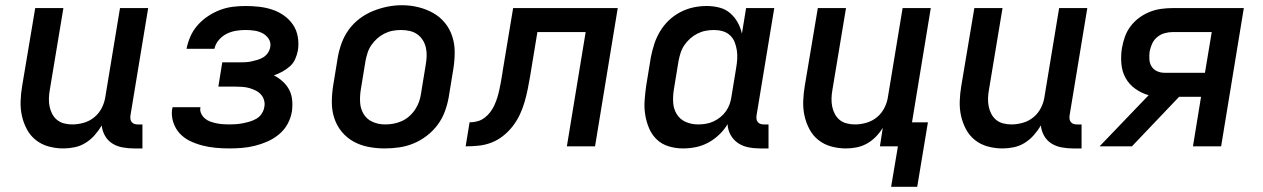

<svg xmlns="http://www.w3.org/2000/svg" viewBox="-20 -561 4840 736"><path d="M223 8Q194 8 166.5 0.5Q139 -7 117.5 -24Q96 -41 83 -65.5Q70 -90 64 -117Q58 -144 59 -173.5Q60 -203 65 -232L115 -530H223L171 -217Q168 -201 167.5 -184.5Q167 -168 170 -153Q173 -138 180 -124.5Q187 -111 198.5 -101.5Q210 -92 225.5 -88Q241 -84 257 -84Q279 -84 301.5 -90.5Q324 -97 342 -112Q360 -127 370.5 -148Q381 -169 384 -191L440 -530H548L480 -118Q479 -111 480 -104.5Q481 -98 485 -93Q489 -88 495 -86Q501 -84 508 -84H526V8H493Q471 8 449.5 4Q428 0 410.5 -11Q393 -22 382.5 -40.5Q372 -59 370 -80Q358 -60 342.5 -42.5Q327 -25 307.5 -13Q288 -1 266 3.5Q244 8 223 8Z M859 8Q832 8 806 5.5Q780 3 755 -3.5Q730 -10 707.5 -21Q685 -32 668.5 -50Q652 -68 644 -93Q636 -118 640 -144Q641 -145 641 -147Q641 -149 642 -150H749Q749 -150 748.5 -149.5Q748 -149 748 -148Q746 -136 751.5 -125Q757 -114 766 -106.5Q775 -99 786 -95Q797 -91 809 -88.5Q821 -86 833.5 -85Q846 -84 859 -84Q872 -84 885 -85Q898 -86 911 -88.5Q924 -91 937.5 -95Q951 -99 963 -106Q975 -113 983 -125Q991 -137 993 -150Q996 -163 992.5 -176Q989 -189 980.5 -198.5Q972 -208 960 -214Q948 -220 935.5 -223.5Q923 -227 909 -228Q895 -229 882 -229H817L832 -322H897Q909 -322 920.5 -322.5Q932 -323 943.5 -325.5Q955 -328 967 -331.5Q979 -335 989.5 -341.5Q1000 -348 1007 -358.5Q1014 -369 1016 -381Q1019 -398 1010 -412Q1001 -426 986.5 -433.5Q972 -441 955.5 -443.5Q939 -446 921 -446Q903 -446 884.5 -443Q866 -440 849 -431.5Q832 -423 819 -408Q806 -393 802 -374H695Q700 -399 710.5 -422.5Q721 -446 738.5 -465.5Q756 -485 778 -499.5Q800 -514 824 -523Q848 -532 872.5 -535Q897 -538 921 -538Q948 -538 974 -535Q1000 -532 1024 -524Q1048 -516 1068.5 -501.5Q1089 -487 1103 -466.5Q1117 -446 1121.5 -420Q1126 -394 1122 -368Q1119 -352 1112 -335.5Q1105 -319 1091.5 -307Q1078 -295 1062.5 -286.5Q1047 -278 1030 -272Q1048 -263 1063.5 -249Q1079 -235 1088.5 -217Q1098 -199 1100 -177Q1102 -155 1099 -134Q1095 -109 1082.5 -86Q1070 -63 1049.5 -46Q1029 -29 1005 -18.5Q981 -8 956.5 -2Q932 4 907.5 6Q883 8 859 8Z M1454 8Q1423 8 1392 2Q1361 -4 1335 -18.5Q1309 -33 1290 -56Q1271 -79 1261.5 -108Q1252 -137 1252 -168.5Q1252 -200 1257 -232L1275 -342Q1280 -370 1290 -397Q1300 -424 1317.5 -448Q1335 -472 1359 -490Q1383 -508 1410.5 -519Q1438 -530 1465.5 -535.5Q1493 -541 1521 -541Q1553 -541 1583.5 -533.5Q1614 -526 1640 -511.5Q1666 -497 1685 -474Q1704 -451 1713.5 -422Q1723 -393 1723 -361.5Q1723 -330 1718 -298L1700 -188Q1695 -160 1685 -133Q1675 -106 1657.5 -82.5Q1640 -59 1616 -40.5Q1592 -22 1565 -11Q1538 0 1510 4Q1482 8 1454 8ZM1456 -84Q1473 -84 1489 -87Q1505 -90 1520.5 -97Q1536 -104 1549 -115.5Q1562 -127 1571.5 -141.5Q1581 -156 1586.5 -171.5Q1592 -187 1594 -203L1612 -313Q1615 -330 1615.5 -346.5Q1616 -363 1612.5 -378.5Q1609 -394 1600.5 -407.5Q1592 -421 1579 -430Q1566 -439 1550 -442.5Q1534 -446 1517 -446Q1501 -446 1485 -443Q1469 -440 1454 -432.5Q1439 -425 1426 -413.5Q1413 -402 1403.5 -388Q1394 -374 1389 -358.5Q1384 -343 1381 -327L1363 -217Q1359 -192 1360.5 -167.5Q1362 -143 1374.5 -123Q1387 -103 1409 -93.5Q1431 -84 1456 -84Z M1765 0 1780 -92Q1795 -92 1810 -96Q1825 -100 1837.5 -109.5Q1850 -119 1859.5 -131.5Q1869 -144 1875.5 -158.5Q1882 -173 1886.5 -187.5Q1891 -202 1894 -216.5Q1897 -231 1900 -246Q1903 -261 1905 -276Q1905 -276 1905 -277Q1905 -278 1906 -279V-280Q1906 -281 1906 -282Q1906 -283 1906 -283L1947 -530H2348L2261 0H2153L2225 -438H2040L2012 -268Q2008 -244 2003 -219.5Q1998 -195 1991 -170.5Q1984 -146 1973 -122.5Q1962 -99 1946 -78Q1930 -57 1908.5 -40Q1887 -23 1863 -14Q1839 -5 1814 -2.5Q1789 0 1765 0Z M2598 8Q2570 8 2543.5 0Q2517 -8 2498 -26Q2479 -44 2468.5 -68.5Q2458 -93 2453.5 -120Q2449 -147 2451 -175.5Q2453 -204 2457 -232L2475 -342Q2480 -367 2488 -392Q2496 -417 2510 -440.5Q2524 -464 2544 -483Q2564 -502 2588 -514.5Q2612 -527 2637.5 -532.5Q2663 -538 2689 -538Q2714 -538 2737.5 -532Q2761 -526 2778.5 -511Q2796 -496 2807.5 -475.5Q2819 -455 2824 -432L2840 -530H2948L2880 -118Q2879 -111 2880 -104.5Q2881 -98 2885 -93Q2889 -88 2895 -86Q2901 -84 2908 -84H2926V8H2893Q2870 8 2848 3.5Q2826 -1 2808.5 -13Q2791 -25 2780.5 -44Q2770 -63 2769 -85Q2756 -63 2736.5 -44.5Q2717 -26 2694.5 -14Q2672 -2 2647.5 3Q2623 8 2598 8ZM2656 -84Q2671 -84 2686 -86.5Q2701 -89 2715 -95.5Q2729 -102 2741.5 -112Q2754 -122 2763 -135Q2772 -148 2777 -162Q2782 -176 2784 -191L2802 -301Q2805 -318 2806 -335Q2807 -352 2804.5 -368.5Q2802 -385 2796 -400Q2790 -415 2778 -426Q2766 -437 2750 -441.5Q2734 -446 2717 -446Q2701 -446 2685 -443Q2669 -440 2654 -432.5Q2639 -425 2626 -413.5Q2613 -402 2603.5 -388Q2594 -374 2589 -358.5Q2584 -343 2581 -327L2563 -217Q2559 -192 2560.5 -167.5Q2562 -143 2574.5 -123Q2587 -103 2609 -93.5Q2631 -84 2656 -84Z M3396 155 3422 0H3353L3364 -71Q3353 -53 3337.5 -37Q3322 -21 3303 -10.5Q3284 0 3263.5 4Q3243 8 3223 8Q3194 8 3166.5 0.5Q3139 -7 3117.5 -24Q3096 -41 3083 -65.5Q3070 -90 3064 -117Q3058 -144 3059 -173.5Q3060 -203 3065 -232L3115 -530H3223L3171 -217Q3168 -201 3167.5 -184.5Q3167 -168 3170 -153Q3173 -138 3180 -124.5Q3187 -111 3198.5 -101.5Q3210 -92 3225.5 -88Q3241 -84 3257 -84Q3279 -84 3301.5 -90.5Q3324 -97 3342 -112Q3360 -127 3370.5 -148Q3381 -169 3384 -191L3440 -530H3548L3476 -92H3537L3496 155Z M3823 8Q3794 8 3766.5 0.5Q3739 -7 3717.5 -24Q3696 -41 3683 -65.5Q3670 -90 3664 -117Q3658 -144 3659 -173.5Q3660 -203 3665 -232L3715 -530H3823L3771 -217Q3768 -201 3767.5 -184.5Q3767 -168 3770 -153Q3773 -138 3780 -124.5Q3787 -111 3798.5 -101.5Q3810 -92 3825.5 -88Q3841 -84 3857 -84Q3879 -84 3901.5 -90.5Q3924 -97 3942 -112Q3960 -127 3970.5 -148Q3981 -169 3984 -191L4040 -530H4148L4080 -118Q4079 -111 4080 -104.5Q4081 -98 4085 -93Q4089 -88 4095 -86Q4101 -84 4108 -84H4126V8H4093Q4071 8 4049.5 4Q4028 0 4010.5 -11Q3993 -22 3982.5 -40.5Q3972 -59 3970 -80Q3958 -60 3942.5 -42.5Q3927 -25 3907.5 -13Q3888 -1 3866 3.5Q3844 8 3823 8Z M4195 0 4383 -196Q4355 -204 4331.5 -221Q4308 -238 4294.5 -262.5Q4281 -287 4278.5 -317.5Q4276 -348 4281 -378Q4285 -400 4292.5 -421Q4300 -442 4314 -460.5Q4328 -479 4347 -493Q4366 -507 4387.5 -515.5Q4409 -524 4431 -527Q4453 -530 4474 -530H4748L4661 0H4553L4584 -190H4500L4319 0ZM4444 -282H4599L4625 -438H4474Q4459 -438 4443.5 -433.5Q4428 -429 4415.5 -418.5Q4403 -408 4396.5 -393.5Q4390 -379 4387 -364Q4385 -349 4386 -333.5Q4387 -318 4394.5 -306Q4402 -294 4415.5 -288Q4429 -282 4444 -282Z"/></svg>

Font: Iosevka Curly SmBdEx
Style: Italic
Weight: 600
Width: 7
Italic angle: -9°
Monospace: yes
Designer: Belleve Invis
Foundry: Belleve Invis
Version: Version 11.1.0; ttfautohint (v1.8.3)